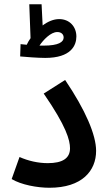

<svg xmlns="http://www.w3.org/2000/svg" viewBox="-20 -879 512 905"><path d="M193 -606C315 -606 340 -665 340 -707C340 -753 308 -789 259 -789C233 -789 206 -778 181 -759L176 -859H118L124 -699C117 -689 111 -679 106 -668C95 -669 85 -670 77 -671L75 -613C95 -611 157 -606 193 -606ZM250 -728C268 -728 280 -718 280 -702C280 -681 256 -664 186 -664C180 -664 173 -664 166 -664C184 -691 219 -728 250 -728ZM35 -35C80 -8 155 6 213 6C367 6 433 -74 433 -168C433 -243 383 -360 287 -502L186 -438C293 -283 310 -218 310 -180C310 -133 275 -110 205 -110C159 -110 112 -121 72 -139Z"/></svg>

Font: Noto Sans Arabic SemCond SemBd
Style: Regular
Weight: 600
Width: 4
Designer: Monotype Design Team, Nadine Chahine, Nizar Qandah and Khaled Hosny
Foundry: Monotype Imaging Inc.
Version: Version 2.012